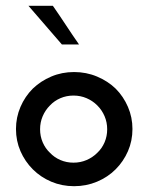

<svg xmlns="http://www.w3.org/2000/svg" viewBox="-20 -632 511 661"><path d="M378 -49Q405 -76 420.5 -111.5Q436 -147 436 -188Q436 -228 420.5 -264Q405 -300 378 -327Q351 -353 314 -368.5Q277 -384 235 -384Q193 -384 156.5 -368.5Q120 -353 93 -327Q66 -300 50.5 -264Q35 -228 35 -188Q35 -147 50.5 -111.5Q66 -76 93 -49Q120 -22 156.5 -6.5Q193 9 235 9Q277 9 314 -6.5Q351 -22 378 -49ZM152 -106Q136 -121 127 -142Q118 -163 118 -187Q118 -211 127 -232Q136 -253 152 -269Q167 -285 188 -294Q209 -303 233 -303Q257 -303 278 -294Q299 -285 315 -269Q331 -253 340 -232Q349 -211 349 -187Q349 -163 340 -142Q331 -121 315 -106Q299 -90 278 -81Q257 -72 233 -72Q209 -72 188 -81Q167 -90 152 -106ZM252 -479Q229 -512 207 -545.5Q185 -579 162 -612H78Q107 -579 135.5 -545.5Q164 -512 193 -479Z"/></svg>

Font: Josefin Slab Thin
Style: Bold
Weight: 700
Version: Version 2.000